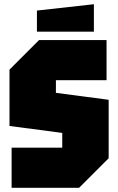

<svg xmlns="http://www.w3.org/2000/svg" viewBox="-20 -890 560 910"><path d="M35 0V-190H275V-260L25 -293V-560L165 -700H485V-510H245V-450L495 -417V-140L355 0ZM155 -740V-840L425 -870V-740Z"/></svg>

Font: Tektur Condensed Black
Style: Regular
Weight: 900
Width: 3
Designer: Adam Jagosz
Foundry: Adam Jagosz
Version: Version 1.005;gftools[0.9.30]